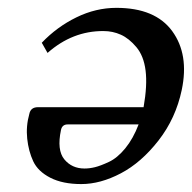

<svg xmlns="http://www.w3.org/2000/svg" viewBox="-20 -459 489 489"><path d="M333 -142.1H152.3Q138.2 -142.1 135.3 -127.9Q124.5 -76.7 143.8 -53.2Q163.1 -29.8 195.3 -29.8Q208 -29.8 221.9 -33.2Q235.8 -36.6 257.3 -46.6Q278.8 -56.6 299.1 -81.3Q319.3 -106 333 -142.1ZM101.1 -324.2 86.4 -350.1Q125 -390.6 174.6 -414.8Q224.1 -439 276.4 -439Q375.5 -439 418.7 -379.6Q461.9 -320.3 442.9 -230Q427.7 -157.7 383.8 -101.3Q339.8 -44.9 287.8 -17.6Q235.8 9.8 187 9.8Q139.6 9.8 108.2 -6.3Q76.7 -22.5 64.7 -48.1Q52.7 -73.7 49.3 -105.7Q45.9 -137.7 54.7 -168.9Q58.1 -186 76.7 -186H345.7Q355.5 -241.7 350.8 -279.1Q346.2 -316.4 327.4 -338.9Q308.6 -361.3 287.8 -370.6Q267.1 -379.9 243.7 -379.9Q164.6 -380.4 101.1 -324.2Z"/></svg>

Font: Linux Biolinum
Style: Italic
Weight: 400
Italic angle: -12°
Designer: Philipp H. Poll
Foundry: Philipp H. Poll
Version: Version 1.1.3 ; ttfautohint (v0.9)